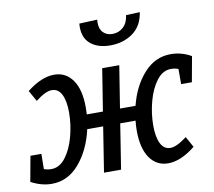

<svg xmlns="http://www.w3.org/2000/svg" viewBox="-92 -878 1099 986"><g transform="rotate(-10 458.0 -385.0)"><path d="M899 -379H843V-458Q826 -465 805 -465Q762 -465 730.5 -424Q699 -383 682 -320Q665 -257 665 -194Q665 -134 682 -100Q699 -66 733 -66Q765 -66 819 -107L850 -51Q774 10 708 10Q647 10 612 -40.5Q577 -91 577 -183Q577 -210 580 -235H500L463 0H374L411 -235H328Q304 -129 244.5 -59.5Q185 10 101 10Q47 10 -7 -19L17 -151H74L73 -72Q91 -65 111 -65Q154 -65 185.5 -106Q217 -147 234 -210Q251 -273 251 -336Q251 -396 234 -430Q217 -464 183 -464Q150 -464 98 -423L66 -480Q142 -540 209 -540Q269 -540 304.5 -490Q340 -440 340 -347Q340 -322 339 -310H423L458 -530H547L512 -310H593Q618 -410 676.5 -475Q735 -540 816 -540Q873 -540 923 -511ZM382 -776 476 -780Q475 -775 475 -765Q475 -730 493.5 -712Q512 -694 541 -694Q574 -694 597.5 -715.5Q621 -737 626 -777L698 -780Q688 -710 638.5 -674Q589 -638 520 -638Q453 -638 414.5 -672.5Q376 -707 382 -776Z"/></g></svg>

Font: Bitter Pro Medium
Style: Italic
Weight: 500
Italic angle: -9°
Designer: Sol Matas, and Bitter project Authors
Foundry: Sol Matas
Version: Version 1.010